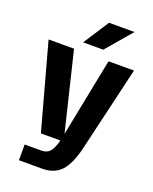

<svg xmlns="http://www.w3.org/2000/svg" viewBox="-160 -788 841 1056"><g transform="rotate(20 260.0 -260.0)"><path d="M180 88Q213 88 230.5 69Q248 50 261 0H147L10 -500H159L270 -42L361 -500H510L395 -10Q371 94 330.5 137Q290 180 220 180H84V88ZM194 -550 291 -700H440L312 -550Z"/></g></svg>

Font: Fivo Sans Modern
Style: Regular
Weight: 700
Designer: Alexander Slobzheninov
Foundry: Alexander Slobzheninov
Version: 1.0